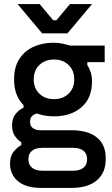

<svg xmlns="http://www.w3.org/2000/svg" viewBox="-20 -716 550 939"><path d="M181 203Q128 203 94.5 187Q61 171 45 144Q29 117 29 85Q29 46 48 24Q67 2 84 -6V-20Q68 -30 53.5 -50Q39 -70 39 -103Q39 -138 56.5 -159Q74 -180 95 -189V-206L167 -162Q151 -160 139 -150.5Q127 -141 127 -120Q127 -99 141.5 -89Q156 -79 178 -79H329Q411 -79 454 -43.5Q497 -8 497 56V64Q497 128 454 165.5Q411 203 329 203ZM338 119Q370 119 388 104.5Q406 90 406 63Q406 35 388 21Q370 7 338 7H187Q155 7 137 21Q119 35 119 63Q119 90 137 104.5Q155 119 187 119ZM343 -328Q343 -372 315 -398.5Q287 -425 244 -425Q201 -425 173 -398.5Q145 -372 145 -328Q145 -284 173 -257.5Q201 -231 244 -231Q287 -231 315 -257.5Q343 -284 343 -328ZM49 -326V-330Q49 -388 74.5 -427.5Q100 -467 143.5 -487Q187 -507 242 -507Q265 -507 286 -502.5Q307 -498 323 -493H492V-412H407V-398Q417 -383 423.5 -363Q430 -343 430 -318Q430 -236 378.5 -191.5Q327 -147 244 -147Q188 -147 144 -167.5Q100 -188 74.5 -228Q49 -268 49 -326ZM186 -553 66 -696H174L240 -617H256L322 -696H430L310 -553Z"/></svg>

Font: Space Grotesk Frontify Medium
Style: Regular
Weight: 500
Designer: Florian Karsten
Version: Version 2.000